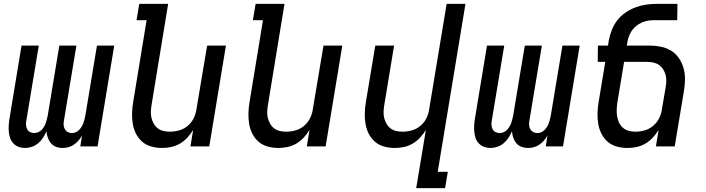

<svg xmlns="http://www.w3.org/2000/svg" viewBox="-20 -755 3640 990"><path d="M108 8Q91 8 75.5 2Q60 -4 49 -15.5Q38 -27 32.5 -42.5Q27 -58 25.5 -75Q24 -92 25 -109Q26 -126 29 -144L91 -520H180L115 -129Q113 -118 114.5 -107Q116 -96 121 -87Q126 -78 136 -73.5Q146 -69 157 -69Q166 -69 176 -73Q186 -77 193.5 -84.5Q201 -92 206.5 -101Q212 -110 215.5 -119.5Q219 -129 221.5 -139Q224 -149 226 -159L286 -520H374L309 -129Q307 -118 308.5 -107Q310 -96 315.5 -87Q321 -78 330.5 -73.5Q340 -69 351 -69Q361 -69 370.5 -73Q380 -77 387.5 -84.5Q395 -92 400.5 -101Q406 -110 409.5 -119.5Q413 -129 415.5 -139Q418 -149 420 -159L480 -520H569L483 0H394L403 -56Q395 -42 384.5 -30Q374 -18 361 -9Q348 0 332.5 4Q317 8 303 8Q285 8 269 2Q253 -4 242.5 -16.5Q232 -29 226.5 -45Q221 -61 220 -78Q212 -61 202 -45Q192 -29 177 -16.5Q162 -4 144 2Q126 8 109 8Z M816 8Q787 8 760 0.5Q733 -7 713 -24.5Q693 -42 681 -66Q669 -90 664.5 -117.5Q660 -145 661 -173.5Q662 -202 667 -231L736 -651H684L698 -735H847L762 -217Q759 -200 758 -182.5Q757 -165 760.5 -149Q764 -133 772 -118.5Q780 -104 792.5 -94Q805 -84 821.5 -80Q838 -76 855 -76Q879 -76 903 -82.5Q927 -89 947 -105.5Q967 -122 978.5 -145Q990 -168 993 -192L1048 -520H1145L1059 0H962L976 -85Q963 -64 946 -45.5Q929 -27 907.5 -14.5Q886 -2 862.5 3Q839 8 816 8Z M1416 8Q1387 8 1360 0.5Q1333 -7 1313 -24.5Q1293 -42 1281 -66Q1269 -90 1264.5 -117.5Q1260 -145 1261 -173.5Q1262 -202 1267 -231L1336 -651H1284L1298 -735H1447L1362 -217Q1359 -200 1358 -182.5Q1357 -165 1360.5 -149Q1364 -133 1372 -118.5Q1380 -104 1392.5 -94Q1405 -84 1421.5 -80Q1438 -76 1455 -76Q1479 -76 1503 -82.5Q1527 -89 1547 -105.5Q1567 -122 1578.5 -145Q1590 -168 1593 -192L1648 -520H1745L1659 0H1562L1576 -85Q1563 -64 1546 -45.5Q1529 -27 1507.5 -14.5Q1486 -2 1462.5 3Q1439 8 1416 8Z M2126 215 2176 -85Q2163 -64 2146 -45.5Q2129 -27 2107.5 -14.5Q2086 -2 2062.5 3Q2039 8 2016 8Q1987 8 1960 0.5Q1933 -7 1913 -24.5Q1893 -42 1881 -66Q1869 -90 1864.5 -117.5Q1860 -145 1861 -173.5Q1862 -202 1867 -231L1915 -520H2012L1962 -217Q1959 -200 1958 -182.5Q1957 -165 1960.5 -149Q1964 -133 1972 -118.5Q1980 -104 1992.5 -94Q2005 -84 2021.5 -80Q2038 -76 2055 -76Q2079 -76 2103 -82.5Q2127 -89 2147 -105.5Q2167 -122 2178.5 -145Q2190 -168 2193 -192L2283 -735H2380L2237 131H2289L2275 215Z M2508 8Q2491 8 2475.5 2Q2460 -4 2449 -15.5Q2438 -27 2432.5 -42.5Q2427 -58 2425.5 -75Q2424 -92 2425 -109Q2426 -126 2429 -144L2491 -520H2580L2515 -129Q2513 -118 2514.5 -107Q2516 -96 2521 -87Q2526 -78 2536 -73.5Q2546 -69 2557 -69Q2566 -69 2576 -73Q2586 -77 2593.5 -84.5Q2601 -92 2606.5 -101Q2612 -110 2615.5 -119.5Q2619 -129 2621.5 -139Q2624 -149 2626 -159L2686 -520H2774L2709 -129Q2707 -118 2708.5 -107Q2710 -96 2715.5 -87Q2721 -78 2730.5 -73.5Q2740 -69 2751 -69Q2761 -69 2770.5 -73Q2780 -77 2787.5 -84.5Q2795 -92 2800.5 -101Q2806 -110 2809.5 -119.5Q2813 -129 2815.5 -139Q2818 -149 2820 -159L2880 -520H2969L2883 0H2794L2803 -56Q2795 -42 2784.5 -30Q2774 -18 2761 -9Q2748 0 2732.5 4Q2717 8 2703 8Q2685 8 2669 2Q2653 -4 2642.5 -16.5Q2632 -29 2626.5 -45Q2621 -61 2620 -78Q2612 -61 2602 -45Q2592 -29 2577 -16.5Q2562 -4 2544 2Q2526 8 2509 8Z M3216 8Q3187 8 3160 0.5Q3133 -7 3113 -24.5Q3093 -42 3081 -66Q3069 -90 3064.5 -117.5Q3060 -145 3061 -173.5Q3062 -202 3067 -231L3101 -436H3062L3063 -520H3115L3119 -546Q3124 -573 3134.5 -600Q3145 -627 3162.5 -650Q3180 -673 3205 -690Q3230 -707 3256.5 -717Q3283 -727 3310.5 -731Q3338 -735 3365 -735H3473L3472 -651H3351Q3335 -651 3319 -648Q3303 -645 3287.5 -638Q3272 -631 3258.5 -619.5Q3245 -608 3236 -594Q3227 -580 3221.5 -564Q3216 -548 3214 -532L3212 -520H3330Q3360 -520 3388.5 -514Q3417 -508 3440.5 -493.5Q3464 -479 3480 -456Q3496 -433 3504 -405.5Q3512 -378 3512 -348.5Q3512 -319 3507 -289L3459 0H3362L3376 -85Q3363 -64 3346 -45.5Q3329 -27 3307.5 -14.5Q3286 -2 3262.5 3Q3239 8 3216 8ZM3255 -76Q3279 -76 3303 -82.5Q3327 -89 3347 -105.5Q3367 -122 3378.5 -145Q3390 -168 3393 -192L3412 -303Q3415 -320 3415.5 -336.5Q3416 -353 3412 -368.5Q3408 -384 3399.5 -397.5Q3391 -411 3378 -420Q3365 -429 3349 -432.5Q3333 -436 3316 -436H3198L3164 -231Q3161 -213 3160 -194.5Q3159 -176 3161.5 -158.5Q3164 -141 3171 -125Q3178 -109 3190.5 -97.5Q3203 -86 3220 -81Q3237 -76 3255 -76Z"/></svg>

Font: Iosevka Md Ex Obl
Style: Regular
Weight: 500
Width: 7
Italic angle: -9°
Monospace: yes
Designer: Belleve Invis
Foundry: Belleve Invis
Version: Version 32.5.0; ttfautohint (v1.8.4)